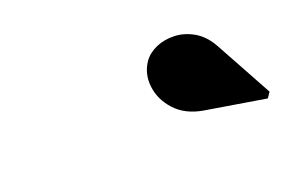

<svg xmlns="http://www.w3.org/2000/svg" viewBox="-43 -1141 611 414"><g transform="rotate(-20 262.5 -933.5)"><path d="M516.5 -836 376.5 -859Q337 -866 314.5 -890.8Q292 -915.5 288.5 -946Q285 -976.5 301.5 -1000.5Q311.5 -1015 330.5 -1023.5Q349.5 -1032 372.5 -1031.2Q395.5 -1030.5 417.2 -1018Q439 -1005.5 454 -978L525 -848.5Z"/></g></svg>

Font: Bodoni Moda Black
Style: Italic
Weight: 900
Italic angle: -13°
Version: Version 2.005